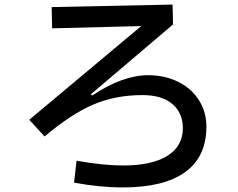

<svg xmlns="http://www.w3.org/2000/svg" viewBox="-20 -789 1040 840"><path d="M883 -235Q883 -103 790 -36Q697 31 518 31Q415 31 304 10L315 -86Q431 -65 518 -65Q645 -65 712.5 -107.5Q780 -150 780 -228Q780 -295 734 -334Q688 -373 603 -373Q484 -373 387 -331Q290 -289 175 -192L108 -265L598 -675L208 -665L206 -758L735 -769L737 -682L378 -377L383 -371Q517 -460 627 -460Q701 -460 759.5 -431Q818 -402 850.5 -350.5Q883 -299 883 -235Z"/></svg>

Font: IBM Plex Sans JP Medium
Style: Regular
Weight: 500
Designer: Mike Abbink; Paul van der Laan; Pieter van Rosmalen; Wujin Sim; Yejin Wi; Jinhee Kim; Boomi Park; Yona Kim; Kichan Ma
Foundry: Sandoll Inc.
Version: Version 1.001